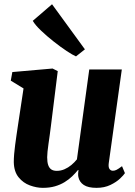

<svg xmlns="http://www.w3.org/2000/svg" viewBox="-20 -896 652 926"><path d="M186.5 10Q156.5 10 124.2 -1.8Q92 -13.5 69.8 -40.8Q47.5 -68 46.5 -114Q46.5 -131.5 48.2 -152.5Q50 -173.5 53 -196.5Q56 -219.5 59.5 -243.5Q63 -267.5 66.5 -290.5L93.5 -469.5L32 -507L39.5 -548.5L233.5 -565.5L258.5 -553L225.5 -288Q223 -266.5 219.8 -244.2Q216.5 -222 213.8 -201.8Q211 -181.5 209.2 -165Q207.5 -148.5 207.5 -137.5Q207.5 -114 212.5 -99.8Q217.5 -85.5 227.5 -78.8Q237.5 -72 254 -72Q273.5 -72 291.2 -79.8Q309 -87.5 324.2 -100.2Q339.5 -113 351 -127.5L410.5 -561H567.5L504.5 -109Q502 -90 508 -81.2Q514 -72.5 524.5 -72.5Q533 -72.5 541.8 -76.8Q550.5 -81 568.5 -94.5L582.5 -61Q577 -52 559.2 -35Q541.5 -18 512.5 -4Q483.5 10 445.5 10Q405 10 384 -4Q363 -18 358 -42.5Q357.5 -45.5 357 -49.5Q356.5 -53.5 356.8 -57.8Q357 -62 357.5 -66.8Q358 -71.5 358.5 -75.5L356.5 -76.5Q344 -61 328.2 -45.8Q312.5 -30.5 291.8 -17.8Q271 -5 245.2 2.5Q219.5 10 186.5 10ZM346.5 -624Q331 -630.5 301.5 -650Q272 -669.5 238.8 -695.8Q205.5 -722 177.8 -748.5Q150 -775 138 -795.5L231 -875.5L389.5 -658Z"/></svg>

Font: Merriweather 24pt Black
Style: Italic
Weight: 900
Italic angle: -7.8°
Designer: Eben Sorkin
Foundry: Eben Sorkin
Version: Version 2.101